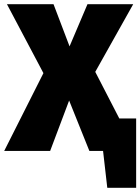

<svg xmlns="http://www.w3.org/2000/svg" viewBox="-30 -716 666 911"><path d="M536 -154 422 -375 602 -696H385L300 -496L224 -696H3L176 -369L-10 0H208L298 -239L394 0H459L479 175H616V-154Z"/></svg>

Font: Fira Sans Heavy
Style: Regular
Weight: 900
Designer: bBox Type GmbH & Carrois Corporate GbR & Edenspiekermann AG
Foundry: bBox Type GmbH & Carrois Corporate GbR & Edenspiekermann AG
Version: Version 4.300;PS 004.300;hotconv 1.0.88;makeotf.lib2.5.64775